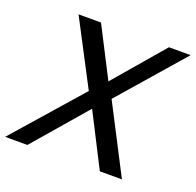

<svg xmlns="http://www.w3.org/2000/svg" viewBox="-163 -834 983 964"><g transform="rotate(20 328.5 -352.0)"><path d="M97 -704 277 -360 -39 0H80L323 -282L467 0H585L398 -362L696 -704H580L353 -439L217 -704Z"/></g></svg>

Font: Geom
Style: Italic
Weight: 400
Italic angle: -10°
Version: Version 1.102